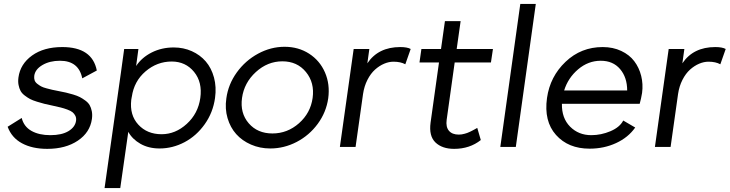

<svg xmlns="http://www.w3.org/2000/svg" viewBox="-20 -750 3724 980"><path d="M221.2 9.8Q145 9.8 92.3 -18.6Q39.6 -46.9 19 -103L90.8 -147.9Q101.6 -104 140.4 -82Q179.2 -60.1 236.8 -60.1Q295.4 -60.1 329.6 -80.8Q363.8 -101.6 368.2 -133.8Q370.1 -147.9 364.7 -158.7Q359.4 -169.4 350.6 -176.8Q341.8 -184.1 324 -190.7Q306.2 -197.3 290.5 -201.2Q274.9 -205.1 248 -210.9Q222.2 -216.3 206.3 -220.2Q190.4 -224.1 168.5 -231Q146.5 -237.8 133.5 -244.6Q120.6 -251.5 106.2 -262.5Q91.8 -273.4 85 -286.1Q78.1 -298.8 74.7 -316.4Q71.3 -334 74.2 -355Q83.5 -423.3 143.6 -466.6Q203.6 -509.8 297.9 -509.8Q450.7 -509.8 474.1 -390.1L399.9 -350.1Q381.8 -439.9 286.1 -439.9Q233.9 -439.9 196.5 -418Q159.2 -396 154.8 -362.8Q153.3 -350.1 156.7 -340.1Q160.2 -330.1 170.2 -322.3Q180.2 -314.5 189.9 -309.1Q199.7 -303.7 217.5 -299.1Q235.4 -294.4 246.8 -291.7Q258.3 -289.1 278.8 -285.2Q302.2 -280.8 317.1 -277.3Q332 -273.9 353.3 -267.6Q374.5 -261.2 387.7 -254.4Q400.9 -247.6 415.5 -236.8Q430.2 -226.1 437.5 -213.4Q444.8 -200.7 448.5 -182.6Q452.1 -164.6 449.2 -143.1Q439.5 -73.7 377.2 -32Q314.9 9.8 221.2 9.8Z M686.5 -500 674.8 -413.1Q703.6 -456.5 754.4 -482.2Q805.2 -507.8 866.7 -507.8Q916.5 -507.8 959 -488.8Q1001.5 -469.7 1030.3 -436.3Q1059.1 -402.8 1072.3 -354.2Q1085.4 -305.7 1077.6 -250Q1067.4 -175.8 1025.1 -116.2Q982.9 -56.6 922.1 -24.4Q861.3 7.8 794.4 7.8Q738.8 7.8 697 -15.9Q655.3 -39.6 634.8 -77.1L593.8 210H513.7L597.7 -382.8L613.8 -500ZM649.9 -240.2Q641.1 -162.6 686 -113.8Q731 -64.9 804.7 -64.9Q875.5 -64.9 933.3 -117.7Q991.2 -170.4 1002.4 -250Q1013.7 -330.1 970.5 -383.1Q927.2 -436 856.4 -436Q781.7 -436 722.9 -385.7Q664.1 -335.4 652.8 -255.9V-256.8Z M1135.3 -248Q1145 -319.8 1188.7 -380.4Q1232.4 -440.9 1297.4 -476.1Q1362.3 -511.2 1432.6 -511.2Q1502.9 -511.2 1557.6 -476.1Q1612.3 -440.9 1638.7 -380.4Q1665 -319.8 1655.3 -248Q1645 -176.8 1601.8 -117.9Q1558.6 -59.1 1494.4 -25.6Q1430.2 7.8 1359.4 7.8Q1306.6 7.8 1261.2 -12Q1215.8 -31.7 1185.5 -65.7Q1155.3 -99.6 1141.4 -147.2Q1127.4 -194.8 1135.3 -248ZM1215.3 -250Q1204.6 -172.9 1249.5 -120.8Q1294.4 -68.8 1370.6 -68.8Q1446.8 -68.8 1505.9 -120.8Q1564.9 -172.9 1575.7 -250Q1586.4 -327.6 1541.7 -382.3Q1497.1 -437 1421.4 -437Q1345.7 -437 1285.9 -382.3Q1226.1 -327.6 1215.3 -250Z M2022.9 -509.8Q2058.6 -509.8 2076.2 -500L2048.8 -421.9Q2024.9 -435.1 1988.3 -435.1Q1964.8 -435.1 1940.7 -424.8Q1916.5 -414.6 1894.3 -394.8Q1872.1 -375 1855.5 -342.5Q1838.9 -310.1 1833 -270L1794.9 0H1714.8L1785.2 -500H1865.2L1855 -426.8Q1910.6 -509.8 2022.9 -509.8Z M2259.8 -138.2Q2254.9 -102.1 2271.5 -82.5Q2288.1 -63 2321.8 -63Q2329.1 -63 2336.4 -64Q2343.8 -64.9 2351.8 -67.4Q2359.9 -69.8 2365 -71.5Q2370.1 -73.2 2379.2 -77.6Q2388.2 -82 2391.1 -83.5Q2394 -85 2404.3 -90.6Q2414.6 -96.2 2416 -97.2L2434.1 -35.2Q2377.4 9.8 2297.9 9.8Q2236.8 9.8 2202.6 -22.9Q2168.5 -55.7 2177.7 -124L2220.7 -431.2H2121.1L2130.9 -500H2231L2251 -642.1H2331.1L2311 -500H2496.1L2485.8 -431.2H2300.8Z M2635.7 -730H2714.8L2612.8 0H2533.7Z M2989.3 8.8Q2880.4 8.8 2817.9 -61.3Q2755.4 -131.3 2772 -250Q2787.6 -359.4 2866.7 -434.6Q2945.8 -509.8 3056.2 -509.8Q3108.9 -509.8 3150.9 -490Q3192.9 -470.2 3217.5 -437.5Q3242.2 -404.8 3252.7 -362.8Q3263.2 -320.8 3257.3 -275.9Q3252.4 -246.1 3245.1 -220.2H2848.1Q2846.7 -147 2889.9 -103.5Q2933.1 -60.1 2998 -60.1Q3048.3 -60.1 3095.9 -80.3Q3143.6 -100.6 3161.1 -134.8L3222.2 -99.1Q3186.5 -48.3 3124.8 -19.8Q3063 8.8 2989.3 8.8ZM2859.4 -288.1H3181.2Q3181.2 -355 3145 -397.5Q3108.9 -439.9 3046.4 -439.9Q2982.4 -439.9 2930.9 -396.2Q2879.4 -352.5 2859.4 -288.1Z M3630.9 -509.8Q3666.5 -509.8 3684.1 -500L3656.7 -421.9Q3632.8 -435.1 3596.2 -435.1Q3572.8 -435.1 3548.6 -424.8Q3524.4 -414.6 3502.2 -394.8Q3480 -375 3463.4 -342.5Q3446.8 -310.1 3440.9 -270L3402.8 0H3322.8L3393.1 -500H3473.1L3462.9 -426.8Q3518.6 -509.8 3630.9 -509.8Z"/></svg>

Font: Human Sans
Style: Italic
Weight: 400
Italic angle: -8°
Designer: Tim Radville
Foundry: Continuum
Version: Version 1.000;FEAKit 1.0